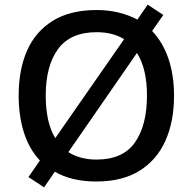

<svg xmlns="http://www.w3.org/2000/svg" viewBox="-20 -768 826 823"><path d="M726 -358Q726 -247 689 -164.5Q652 -82 578 -36Q504 10 393 10Q287 10 215 -32L169 35L102 -9L151 -80Q105 -129 82.5 -200Q60 -271 60 -359Q60 -469 96 -551Q132 -633 206.5 -679Q281 -725 394 -725Q446 -725 489.5 -714Q533 -703 569 -684L613 -748L680 -704L632 -635Q678 -587 702 -516.5Q726 -446 726 -358ZM610 -358Q610 -474 567 -541L273 -116Q296 -101 326.5 -92.5Q357 -84 393 -84Q507 -84 558.5 -157.5Q610 -231 610 -358ZM176 -358Q176 -302 186 -256Q196 -210 217 -176L512 -600Q464 -630 394 -630Q282 -630 229 -558Q176 -486 176 -358Z"/></svg>

Font: Noto Sans NKo Unjoined Medium
Style: Regular
Weight: 500
Designer: Monotype Design Team
Foundry: Monotype Imaging Inc.
Version: Version 2.004